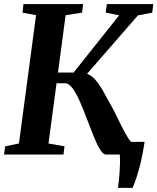

<svg xmlns="http://www.w3.org/2000/svg" viewBox="-20 -763 777 948"><path d="M562.5 164.5Q565 148 567 128.2Q569 108.5 570.5 87.2Q572 66 572.5 43.8Q573 21.5 571.5 0L532.5 -62.5H694Q685.5 -6.5 675.5 36Q665.5 78.5 655.2 109.8Q645 141 634.5 164.5ZM503.5 0Q489 0 473.8 -25.2Q458.5 -50.5 442.2 -90.8Q426 -131 409 -176Q392 -221 374.5 -261.2Q357 -301.5 338.5 -326.8Q320 -352 301 -352H220L227 -405H343.5L568.5 -687.5L502 -700.5L507.5 -743H737L731.5 -700.5L661 -687L371 -354L382 -402.5Q401.5 -403.5 418 -395.2Q434.5 -387 449.5 -370.5Q464.5 -354 478.8 -331Q493 -308 507.5 -279.5Q526.5 -248.5 544.8 -211.8Q563 -175 579.8 -141.2Q596.5 -107.5 611.5 -83.5Q626.5 -59.5 638.5 -53.5L682.5 -41.5L678 0ZM0 0 5.5 -40.5 73.5 -54.5 158 -688 91 -700.5 96 -743H390.5L385 -700.5L304 -688L219.5 -54.5L298.5 -40.5L293.5 0Z"/></svg>

Font: Merriweather 48pt
Style: Bold Italic
Weight: 700
Italic angle: -7.8°
Version: Version 2.101